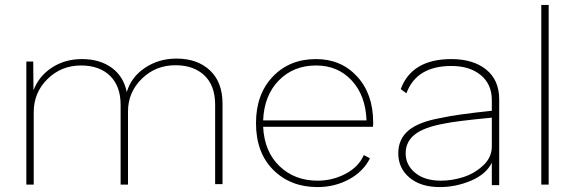

<svg xmlns="http://www.w3.org/2000/svg" viewBox="-20 -750 2335 780"><path d="M697 -512Q782 -512 833 -464Q884 -416 884 -329V-2H854V-325Q854 -402 810.5 -443.5Q767 -485 693 -485Q612 -485 556 -430Q500 -375 500 -297V0H470V-324Q470 -400 427 -442Q384 -484 309 -484Q229 -484 173 -429Q117 -374 117 -294V0H87V-500H115L116 -383Q138 -441 191 -475.5Q244 -510 313 -510Q385 -510 433.5 -475Q482 -440 495 -376Q513 -437 569 -474.5Q625 -512 697 -512Z M1270 10Q1160 10 1090 -60Q1020 -130 1020 -250Q1020 -367 1088 -438.5Q1156 -510 1264 -510Q1366 -510 1431 -439Q1496 -368 1496 -253Q1496 -239 1495 -235H1049Q1054 -134 1115.5 -75Q1177 -16 1270 -16Q1331 -16 1384 -44Q1437 -72 1458 -120L1483 -107Q1456 -53 1398 -21.5Q1340 10 1270 10ZM1049 -261H1469Q1465 -363 1408.5 -423.5Q1352 -484 1264 -484Q1172 -484 1112.5 -423Q1053 -362 1049 -261Z M1814 -510Q1902 -510 1955 -467.5Q2008 -425 2008 -346V-80V2H1978V-86V-89Q1955 -42 1893.5 -16Q1832 10 1767 10Q1689 10 1643.5 -28.5Q1598 -67 1598 -127Q1598 -185 1639.5 -220Q1681 -255 1772 -271Q1834 -285 1978 -300V-344Q1978 -408 1933 -445Q1888 -482 1814 -482Q1672 -482 1631 -371L1608 -388Q1653 -510 1814 -510ZM1772 -16Q1815 -16 1860.5 -30Q1906 -44 1942 -77Q1978 -110 1978 -155V-272Q1831 -258 1785 -248Q1702 -233 1665 -203.5Q1628 -174 1628 -127Q1628 -80 1666.5 -48Q1705 -16 1772 -16Z M2179 -730H2209V0H2179Z"/></svg>

Font: Human Sans ExtraLight
Style: Regular
Weight: 200
Designer: Tim Radville
Foundry: Continuum
Version: Version 1.000;FEAKit 1.0